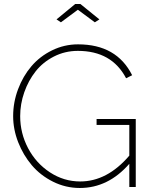

<svg xmlns="http://www.w3.org/2000/svg" viewBox="-20 -937 759 962"><path d="M370.1 -888.2 285.2 -825.2 263.2 -839.8 356.9 -917H382.8L478 -839.8L455.1 -825.2ZM463.9 -340.8H660.2V0H627.9V-116.2Q522 4.9 379.9 4.9Q309.1 4.9 245.8 -26.6Q182.6 -58.1 139.4 -109.1Q96.2 -160.2 71 -224.6Q45.9 -289.1 45.9 -355Q45.9 -424.8 70.6 -490.2Q95.2 -555.7 137.5 -605.2Q179.7 -654.8 241 -684.8Q302.2 -714.8 371.1 -714.8Q564.5 -714.8 642.1 -560.1L611.8 -544.9Q540 -682.1 370.1 -682.1Q305.7 -682.1 250.2 -653.8Q194.8 -625.5 158.4 -579.3Q122.1 -533.2 101.6 -474.6Q81.1 -416 81.1 -355Q81.1 -269.5 120.8 -194.3Q160.6 -119.1 230.2 -73.5Q299.8 -27.8 381.8 -27.8Q517.1 -27.8 627.9 -157.2V-311H463.9Z"/></svg>

Font: Rawline ExtraLight
Style: Regular
Weight: 275
Designer: Matt McInerney, Pablo Impallari, Rodrigo Fuenzalida
Foundry: Matt McInerney, Pablo Impallari, Rodrigo Fuenzalida
Version: Version 4.020;PS 004.020;hotconv 1.0.88;makeotf.lib2.5.64775